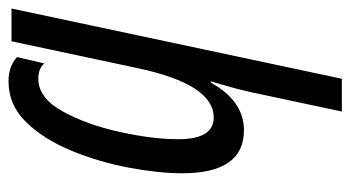

<svg xmlns="http://www.w3.org/2000/svg" viewBox="-206 -377 823 451"><g transform="rotate(-90 205.5 -151.5)"><path d="M246 240 411 -536H334L271 -240Q233 -61 155 -61Q104 -61 104 -144Q104 -204 121 -281.5Q138 -359 169.5 -416Q201 -473 246 -473Q270 -473 282 -459L297 -523Q275 -543 240 -543Q184 -543 143.5 -501Q103 -459 76.5 -394Q50 -329 37 -259.5Q24 -190 24 -135Q24 10 125 10Q194 10 237 -68H240Q233 -45 226.5 -21.5Q220 2 215 24L169 240Z"/></g></svg>

Font: Noto Sans Display Condensed
Style: Italic
Weight: 400
Width: 3
Designer: Monotype Design team
Foundry: Monotype Imaging Inc.
Version: 1.000